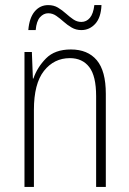

<svg xmlns="http://www.w3.org/2000/svg" viewBox="-20 -733 507 753"><path d="M258 -539Q324 -539 359.5 -497Q395 -455 395 -365V0H357V-356Q357 -435 330 -470Q303 -505 254 -505Q192 -505 152.5 -455Q113 -405 113 -302V0H76V-529H105L109 -425H111Q126 -469 160.5 -504Q195 -539 258 -539ZM91 -615Q95 -663 116 -688Q137 -713 169 -713Q191 -713 207.5 -703Q224 -693 238.5 -680Q253 -667 267.5 -657Q282 -647 299 -647Q319 -647 332.5 -663Q346 -679 350 -713H378Q376 -664 353.5 -639.5Q331 -615 299 -615Q278 -615 261 -625Q244 -635 229.5 -648Q215 -661 200.5 -671Q186 -681 169 -681Q151 -681 137 -665.5Q123 -650 120 -615Z"/></svg>

Font: Noto Sans Khmer UI Condensed ExtraLight
Style: Regular
Weight: 200
Width: 3
Designer: Danh Hong and the Monotype Design Team
Foundry: Monotype Imaging Inc.
Version: Version 2.002; ttfautohint (v1.8.4.7-5d5b)